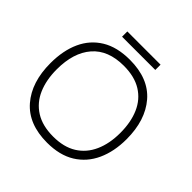

<svg xmlns="http://www.w3.org/2000/svg" viewBox="-180 -805 961 961"><g transform="rotate(45 300.5 -325.0)"><path d="M292.8 14Q161.2 14 92.2 -65.5Q23.2 -145 23.2 -280Q23.2 -369 53.1 -434.5Q83 -500 142.8 -536.5Q202.7 -573 292.8 -573Q425.3 -573 493.8 -493.5Q562.2 -414 562.2 -280Q562.2 -193 531.8 -126.5Q501.3 -60 441.6 -23Q381.8 14 292.8 14ZM292.5 -29.3Q367.7 -29.3 417.4 -60.4Q467.2 -91.5 492.4 -148Q517.7 -204.5 517.7 -280Q517.7 -355.7 493.2 -411.8Q468.8 -468 418.7 -499.2Q368.5 -530.3 292.5 -530.3Q182 -530.3 124.8 -464.3Q67.5 -398.3 67.5 -280Q67.5 -205.5 91.9 -149Q116.3 -92.5 166.4 -60.9Q216.5 -29.3 292.5 -29.3ZM183.2 -626.7V-664H418.5V-626.7Z"/></g></svg>

Font: Darker Grotesque Light
Style: Regular
Weight: 300
Designer: Gabriel Lam
Foundry: TypeRant
Version: Version 1.000;gftools[0.9.28]